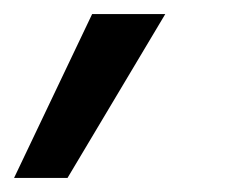

<svg xmlns="http://www.w3.org/2000/svg" viewBox="-76 -110 346 273"><path d="M-56 143 55 -90H159L20 143Z"/></svg>

Font: Red Hat Display Medium
Style: Italic
Weight: 500
Italic angle: -12°
Designer: Pentagram, MCKL
Foundry: Pentagram, MCKL
Version: Version 1.023; ttfautohint (v1.8.3)